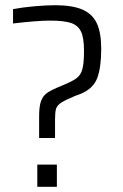

<svg xmlns="http://www.w3.org/2000/svg" viewBox="-20 -716 471 736"><path d="M199 -380 225 -391Q259 -405 274.5 -417Q290 -429 296 -452Q302 -475 302 -521Q302 -571 290.5 -595Q279 -619 252 -628Q225 -637 172 -637Q123 -637 30 -626V-681Q67 -688 112.5 -692Q158 -696 191 -696Q257 -696 295.5 -679.5Q334 -663 351 -627Q368 -591 368 -529Q368 -458 353 -417.5Q338 -377 291 -357L267 -348Q229 -332 214 -322Q199 -312 195 -299.5Q191 -287 191 -259V-187H130V-271Q130 -308 137 -327.5Q144 -347 157.5 -357.5Q171 -368 199 -380ZM123 0V-85H198V0Z"/></svg>

Font: Saira Semi Condensed Light
Style: Regular
Weight: 300
Width: 4
Designer: Hector Gatti with collaboration of the Omnibus-Type team
Foundry: Omnibus-Type
Version: Version 1.001; ttfautohint (v1.8)